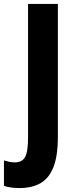

<svg xmlns="http://www.w3.org/2000/svg" viewBox="-78 -734 374 972"><path d="M21 218Q0 218 -20 215.5Q-40 213 -58 207V78Q-46 82 -32.5 85Q-19 88 -3 88Q34 88 49 61Q64 34 64 -38V-714H215V-43Q215 57 192 113.5Q169 170 126 194Q83 218 21 218Z"/></svg>

Font: Noto Sans Ethiopic ExtraCondensed ExtraBold
Style: Regular
Weight: 800
Width: 2
Designer: Monotype Design Team
Foundry: Monotype Imaging Inc.
Version: Version 2.102; ttfautohint (v1.8.4.7-5d5b)